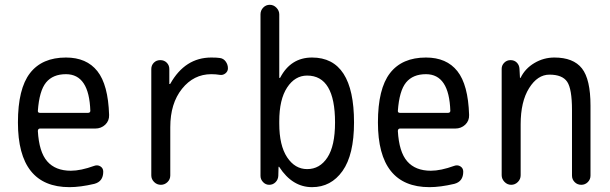

<svg xmlns="http://www.w3.org/2000/svg" viewBox="-20 -770 2540 800"><path d="M254.9 -460.9Q200.2 -460.9 171.9 -426.3Q143.6 -391.6 137.7 -307.6Q137.7 -299.8 146.5 -299.8H346.7Q355.5 -299.8 356.4 -307.6Q351.6 -460.9 254.9 -460.9ZM269.5 9.8Q54.7 9.8 54.7 -259.8Q54.7 -400.4 105 -465.3Q155.3 -530.3 254.9 -530.3Q340.8 -530.3 385.7 -473.6Q430.7 -417 434.6 -291Q435.5 -266.6 418.5 -250.5Q401.4 -234.4 377 -234.4H146.5Q138.7 -234.4 137.7 -224.6Q142.6 -136.7 176.8 -97.7Q210.9 -58.6 275.4 -58.6Q316.4 -58.6 373 -79.1Q386.7 -84 398.4 -76.7Q410.2 -69.3 410.2 -54.7Q410.2 -13.7 373 -3.9Q314.5 9.8 269.5 9.8Z M650.4 0Q633.8 0 622.1 -11.7Q610.4 -23.4 610.4 -39.1V-482.4Q610.4 -498 621.1 -508.8Q631.8 -519.5 647.9 -519.5Q664.1 -519.5 674.8 -508.8Q685.5 -498 685.5 -482.4V-420.9Q685.5 -419.9 686.5 -419.9Q688.5 -419.9 689.5 -420.9Q751 -530.3 860.4 -530.3Q884.8 -530.3 896.5 -528.3Q911.1 -526.4 920.4 -513.7Q929.7 -501 929.7 -485.4Q929.7 -472.7 919.4 -464.4Q909.2 -456.1 896.5 -458Q878.9 -460.9 860.4 -460.9Q787.1 -460.9 738.3 -399.9Q689.5 -338.9 689.5 -240.2V-39.1Q689.5 -22.5 677.7 -11.2Q666 0 650.4 0Z M1143.6 -264.6V-254.9Q1143.6 -164.1 1176.3 -114.7Q1209 -65.4 1259.8 -65.4Q1312.5 -65.4 1344.2 -113.8Q1376 -162.1 1376 -259.8Q1376 -455.1 1259.8 -455.1Q1209 -455.1 1176.3 -405.3Q1143.6 -355.5 1143.6 -264.6ZM1101.6 0Q1086.9 0 1076.2 -11.2Q1065.4 -22.5 1065.4 -37.1V-710Q1065.4 -726.6 1076.7 -738.3Q1087.9 -750 1104 -750Q1120.1 -750 1131.8 -737.8Q1143.6 -725.6 1143.6 -710V-446.3Q1143.6 -445.3 1144.5 -445.3Q1146.5 -445.3 1147.5 -446.3Q1191.4 -530.3 1280.3 -530.3Q1455.1 -530.3 1455.1 -259.8Q1455.1 -125 1407.2 -57.6Q1359.4 9.8 1280.3 9.8Q1198.2 9.8 1143.6 -74.2Q1143.6 -75.2 1141.6 -75.2Q1140.6 -75.2 1140.6 -74.2L1139.6 -37.1Q1138.7 -21.5 1127.9 -10.7Q1117.2 0 1101.6 0Z M1754.9 -460.9Q1700.2 -460.9 1671.9 -426.3Q1643.6 -391.6 1637.7 -307.6Q1637.7 -299.8 1646.5 -299.8H1846.7Q1855.5 -299.8 1856.4 -307.6Q1851.6 -460.9 1754.9 -460.9ZM1769.5 9.8Q1554.7 9.8 1554.7 -259.8Q1554.7 -400.4 1605 -465.3Q1655.3 -530.3 1754.9 -530.3Q1840.8 -530.3 1885.7 -473.6Q1930.7 -417 1934.6 -291Q1935.5 -266.6 1918.5 -250.5Q1901.4 -234.4 1877 -234.4H1646.5Q1638.7 -234.4 1637.7 -224.6Q1642.6 -136.7 1676.8 -97.7Q1710.9 -58.6 1775.4 -58.6Q1816.4 -58.6 1873 -79.1Q1886.7 -84 1898.4 -76.7Q1910.2 -69.3 1910.2 -54.7Q1910.2 -13.7 1873 -3.9Q1814.5 9.8 1769.5 9.8Z M2070.3 -40V-483.4Q2070.3 -498 2081.1 -508.8Q2091.8 -519.5 2107.4 -519.5Q2123 -519.5 2133.3 -509.3Q2143.6 -499 2144.5 -483.4L2146.5 -446.3Q2146.5 -445.3 2147.5 -445.3Q2149.4 -445.3 2149.4 -446.3Q2168 -484.4 2206.5 -507.3Q2245.1 -530.3 2290 -530.3Q2369.1 -530.3 2404.8 -484.9Q2440.4 -439.5 2440.4 -330.1V-38.1Q2440.4 -22.5 2429.2 -11.2Q2418 0 2401.9 0Q2385.7 0 2374.5 -11.2Q2363.3 -22.5 2363.3 -38.1V-311.5Q2363.3 -399.4 2343.3 -429.2Q2323.2 -459 2269.5 -459Q2219.7 -459 2184.6 -402.8Q2149.4 -346.7 2149.4 -252V-40Q2149.4 -23.4 2137.7 -11.7Q2126 0 2109.9 0Q2093.8 0 2082 -12.2Q2070.3 -24.4 2070.3 -40Z"/></svg>

Font: Rounded Mgen+ 2m regular
Style: Regular
Weight: 400
Designer: [Source Han Sans]
Ryoko NISHIZUKA  (kana & ideographs); Paul D. Hunt (Latin, Greek & Cyrillic); Wenlong ZHANG  (bopomofo
Version: Version 1.059.20150602